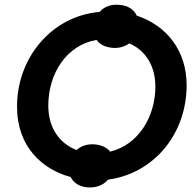

<svg xmlns="http://www.w3.org/2000/svg" viewBox="-20 -762 841 823"><path d="M53 -306C53 -130 163 -36 283 -3C295 22 320 38 355 41C392 44 423 32 443 8C638 -18 780 -186 780 -397C780 -545 694 -653 566 -695C555 -721 529 -738 493 -741C457 -745 427 -734 407 -711C200 -693 53 -513 53 -306ZM187 -309C187 -448 266 -569 394 -591C407 -572 430 -560 461 -557C489 -554 514 -562 534 -576C605 -546 646 -478 646 -391C646 -260 572 -141 452 -112C439 -129 417 -140 388 -143C356 -146 328 -137 308 -119C233 -148 187 -216 187 -309Z"/></svg>

Font: Fixel Display 20240404 SemiBold
Style: Italic
Weight: 600
Italic angle: -10°
Designer: AlfaBravo + MacPaw
Foundry: Kyrylo Tkachov, Marchela Mozhyna, Serhii Makarenko, Maria Weinstein, Zakhar Kryvoshyya
Version: Version 1.211;Glyphs 3.2 (3225)